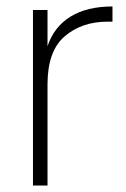

<svg xmlns="http://www.w3.org/2000/svg" viewBox="-20 -574 390 594"><path d="M127 -431Q147 -491 198 -522.5Q249 -554 328 -554V-507H313Q233 -507 180 -461.5Q127 -416 127 -313V0H82V-543H127Z"/></svg>

Font: Fz Poppins ExtLt
Style: Regular
Weight: 200
Designer: Ninad Kale (Devanagari), Jonny Pinhorn (Latin)
Foundry: Indian Type Foundry
Version: Vit hóa bi Vntype.Com & FontZin.Com